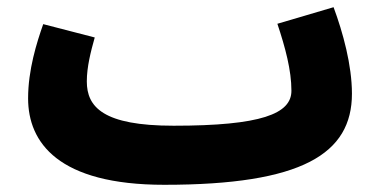

<svg xmlns="http://www.w3.org/2000/svg" viewBox="-20 -492 1049 533"><path d="M436 21C819 21 957 -65 957 -232C957 -311 932 -402 906 -472L750 -426C772 -360 789 -297 789 -240C789 -176 705 -143 462 -143C266 -143 221 -195 221 -266C221 -306 232 -349 243 -388L100 -425C82 -374 58 -298 58 -219C58 -96 142 21 436 21Z"/></svg>

Font: Noto Sans Arabic UI Cn Bk
Style: Regular
Weight: 900
Width: 3
Designer: Monotype Design Team, Nadine Chahine and Nizar Qandah
Foundry: Monotype Imaging Inc.
Version: Version 2.010